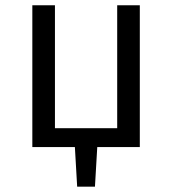

<svg xmlns="http://www.w3.org/2000/svg" viewBox="-20 -560 655 731"><path d="M426.2 -540H512.3V0H350.3L341.5 150.8H273.8L265.1 0H103.1V-540H189.2V-71.8H426.2Z"/></svg>

Font: FiraCode Nerd Font Mono
Style: Regular
Weight: 400
Monospace: yes
Designer: Carrois Corporate, Edenspiekermann AG, Nikita Prokopov
Foundry: Carrois Corporate, Edenspiekermann AG, Nikita Prokopov
Version: Version 6.002;Nerd Fonts 3.4.0